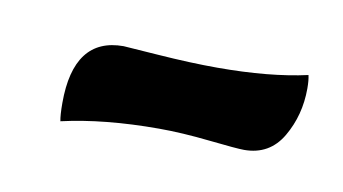

<svg xmlns="http://www.w3.org/2000/svg" viewBox="-28 -339 279 156"><g transform="rotate(10 112.0 -261.0)"><path d="M218 -297Q219 -293 219 -286Q219 -264 208.5 -246Q198 -228 177 -228Q171 -228 148 -230.5Q125 -233 106 -233Q61 -233 26 -225Q25 -230 25 -240Q25 -294 66 -294Q67 -294 94.5 -292Q122 -290 144 -290Q187 -290 218 -297Z"/></g></svg>

Font: Overlock
Style: Italic
Weight: 400
Designer: Dario Muhafara
Foundry: Dario Manuel Muhafara
Version: Version 1.001